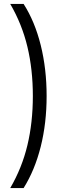

<svg xmlns="http://www.w3.org/2000/svg" viewBox="-20 -830 369 976"><path d="M100 126H32Q92 23 119.5 -92.5Q147 -208 147 -342Q147 -476 119.5 -591.5Q92 -707 32 -810H100Q157 -721 187 -600.5Q217 -480 217 -342Q217 -204 187 -84.5Q157 35 100 126Z"/></svg>

Font: Modern
Style: Small
Weight: 400
Designer: Julieta Ulanovsky
Foundry: Julieta Ulanovsky
Version: Version 8.000